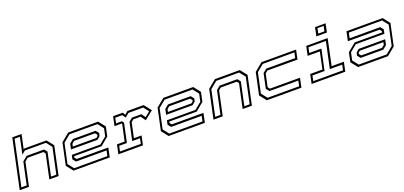

<svg xmlns="http://www.w3.org/2000/svg" viewBox="12 -1753 5803 2756"><g transform="rotate(-20 2914.0 -375.0)"><path d="M-9.5 0 149.5 -749.5H291L244.5 -530.5L256 -540H596L677 -437L584.5 0H443L521 -368L497 -399H256.5L208 -358.5L132 0ZM27 -30H108L180.5 -370.5L252.5 -429.5H519.5L555 -384.5L479.5 -30H560.5L644.5 -424.5L577 -510.5H255.5L201 -466L255 -720H174Z M1384.5 -540 1465.5 -437 1435 -294.5 1310.5 -191.5H892L887.5 -172L911.5 -141.5H1395.5L1365.5 0H812.5L731.5 -103L802.5 -437L927.5 -540ZM1363 -510H935.5L827.5 -420.5L763 -117.5L832.5 -29.5H1340L1357 -110.5H889.5L852.5 -157.5L866 -220.5H1303L1407.5 -306.5L1432 -422.5ZM1305.5 -429 1342.5 -382.5 1333 -337 1286.5 -298H882.5L900 -380.5L958.5 -429ZM1285.5 -398.5H966.5L929.5 -368L921 -328H1280.5L1306 -349L1310 -368Z M1497.5 0 1527.5 -141H1644.5L1698 -391.5L1692 -399H1583.5L1613.5 -540H1760L1785.5 -500L1832.5 -540H2080L2166 -430.5L2034.5 -324.5L1981.5 -398.5H1871.5L1834.5 -368L1786 -140.5H1903L1873 0ZM1533 -30H1851L1868 -110.5H1749L1807.5 -384.5L1860.5 -428H2004.5L2048 -367.5L2123.5 -429L2061.5 -509H1837.5L1777.5 -459L1743 -509H1635L1618 -428.5H1708.5L1729.5 -399L1668 -110.5H1550Z M2837.5 -540 2918.5 -437 2888 -294.5 2763.5 -191.5H2345L2340.5 -172L2364.5 -141.5H2848.5L2818.5 0H2265.5L2184.5 -103L2255.5 -437L2380.5 -540ZM2816 -510H2388.5L2280.5 -420.5L2216 -117.5L2285.5 -29.5H2793L2810 -110.5H2342.5L2305.5 -157.5L2319 -220.5H2756L2860.5 -306.5L2885 -422.5ZM2758.5 -429 2795.5 -382.5 2786 -337 2739.5 -298H2335.5L2353 -380.5L2411.5 -429ZM2738.5 -398.5H2419.5L2382.5 -368L2374 -328H2733.5L2759 -349L2763 -368Z M2950.5 0 3043.5 -437 3168.5 -540H3549L3630 -437L3537 0H3396L3474.5 -368L3450.5 -398.5H3207L3170 -368L3091.5 0ZM2987.5 -30H3068L3143 -382L3200 -429H3470.5L3507.5 -382.5L3432.5 -30H3513.5L3597 -422.5L3527.5 -510H3177.5L3071 -422Z M3765 0 3684 -103 3755 -437 3880 -540H4408.5L4378.5 -398.5H3919L3882 -368L3840 -172L3864 -141.5H4323.5L4293.5 0ZM3788.5 -30H4270L4287 -111H3846L3807.5 -159.5L3855 -382.5L3912 -429.5H4354.5L4372 -510.5H3889L3782.5 -422.5L3717.5 -118.5Z M4747 -618.5 4774.5 -750H4935.5L4908 -618.5ZM4786 -646.5H4880L4897 -724.5H4803ZM4449 0 4479 -141.5H4665.5L4720 -398.5H4533.5L4563.5 -540H4891L4806.5 -141.5H4993.5L4963.5 0ZM4485 -30H4939.5L4957 -111H4768L4853 -510.5H4587L4570 -429.5H4755L4687.5 -111H4502.5Z M5159 0 5078 -103 5108.5 -245.5 5233 -348.5H5651.5L5656 -368L5632 -398.5H5148L5178 -540H5731L5812 -437L5741 -103L5616 0ZM5180.5 -30H5608L5716 -119.5L5780.5 -422.5L5711 -510.5H5203.5L5186.5 -429.5H5654L5691 -382.5L5677.5 -319.5H5240.5L5136 -233.5L5111.5 -117.5ZM5238 -111 5201 -157.5 5210.5 -203 5257 -242H5661L5643.5 -159.5L5585 -111ZM5258 -141.5H5577L5614 -172L5622.5 -212H5263L5237.5 -191L5233.5 -172Z"/></g></svg>

Font: Tourney Expanded Light
Style: Italic
Weight: 300
Width: 7
Italic angle: -12°
Designer: Tyler Finck
Foundry: Etcetera Type Co
Version: Version 1.010; ttfautohint (v1.8.3)